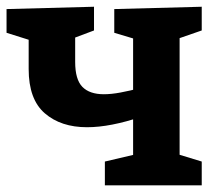

<svg xmlns="http://www.w3.org/2000/svg" viewBox="-20 -558 656 578"><path d="M66.3 -463.3 102.3 -427 -0.3 -459.3V-530.7L263 -537.7V-466.3L176.3 -433.7L206.3 -463.3V-371.7Q206.3 -318.7 228 -296.5Q249.7 -274.3 292.7 -274.3Q315 -274.3 342.8 -279.5Q370.7 -284.7 403.7 -293.3L380.7 -266.7V-463.3L402.7 -435.7L324 -459.3V-530.7L587.3 -537.7V-466.3L493.3 -433.7L520.7 -463.3V-70.3L493.7 -100.3L587.3 -71.7V0H295.7V-71.7L403.7 -97L380.7 -70.3V-241.3L403.7 -206Q359.3 -191 318.3 -183Q277.3 -175 242 -175Q163.3 -175 114.8 -217Q66.3 -259 66.3 -350Z"/></svg>

Font: Bitter Thin
Style: Regular
Weight: 100
Designer: Sol Matas, and Bitter project Authors
Foundry: Sol Matas
Version: Version 2.002